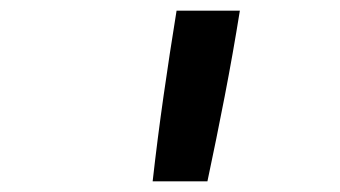

<svg xmlns="http://www.w3.org/2000/svg" viewBox="-20 -792 640 361"><path d="M267 -451Q276 -531 287.5 -611.5Q299 -692 312 -772H431Q418 -691 402.5 -611Q387 -531 370 -451Z"/></svg>

Font: Iosevka Curly SmBdExObl
Style: Regular
Weight: 600
Width: 7
Italic angle: -9°
Monospace: yes
Designer: Belleve Invis
Foundry: Belleve Invis
Version: Version 11.1.0; ttfautohint (v1.8.3)